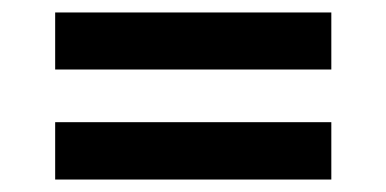

<svg xmlns="http://www.w3.org/2000/svg" viewBox="-20 -490 620 308"><path d="M68.5 -294H511.5V-202H68.5ZM68.5 -470H511.5V-378.5H68.5Z"/></svg>

Font: Lato
Style: Bold
Weight: 700
Designer: Lukasz Dziedzic
Foundry: tyPoland Lukasz Dziedzic
Version: Version 2.007; 2014-02-27